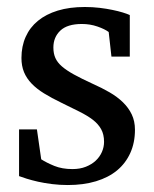

<svg xmlns="http://www.w3.org/2000/svg" viewBox="-20 -514 438 546"><path d="M363.8 -145Q363.8 -108.4 350.6 -79.1Q337.4 -49.8 313 -29.5Q288.6 -9.3 252.9 1.5Q217.3 12.2 172.9 12.2Q149.9 12.2 128.2 9.5Q106.4 6.8 88.1 2.7Q69.8 -1.5 55.7 -5.9Q41.5 -10.3 34.2 -13.2V-146H85L97.2 -61Q112.3 -51.3 134.5 -42.2Q156.7 -33.2 186 -33.2Q207.5 -33.2 224.1 -39.8Q240.7 -46.4 252.2 -57.1Q263.7 -67.9 269.8 -81.8Q275.9 -95.7 275.9 -110.8Q275.9 -131.8 267.6 -146.7Q259.3 -161.6 243.7 -173.6Q228 -185.5 205.3 -196.8Q182.6 -208 153.8 -222.2Q126.5 -235.4 105.5 -248.3Q84.5 -261.2 70.1 -276.1Q55.7 -291 48.3 -308.8Q41 -326.7 41 -349.1Q41 -382.3 53 -409.2Q64.9 -436 87.9 -454.8Q110.8 -473.6 144.3 -483.9Q177.7 -494.1 221.2 -494.1Q243.2 -494.1 263.2 -491.7Q283.2 -489.3 299.8 -485.8Q316.4 -482.4 329.1 -478.5Q341.8 -474.6 349.1 -471.2V-353H296.9L289.1 -422.9Q278.3 -431.2 257.3 -438.5Q236.3 -445.8 212.9 -445.8Q171.4 -445.8 151.6 -427Q131.8 -408.2 131.8 -378.9Q131.8 -361.8 137.5 -349.1Q143.1 -336.4 156 -325.2Q168.9 -314 190.2 -302.2Q211.4 -290.5 243.2 -275.9Q269.5 -264.2 291.5 -251.5Q313.5 -238.8 329.6 -223.1Q345.7 -207.5 354.7 -188.5Q363.8 -169.4 363.8 -145Z"/></svg>

Font: BabelStone Ogham Stemless
Style: Regular
Weight: 400
Designer: Andrew West
Foundry: BabelStone
Version: Version 2.02 March 14, 2022